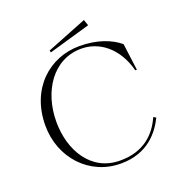

<svg xmlns="http://www.w3.org/2000/svg" viewBox="-150 -979 1063 1123"><g transform="rotate(-20 381.5 -417.5)"><path d="M418 -715C231 -715 72 -575 72 -345C72 -143 219 15 414 14C582 14 660 -91 698 -168L682 -177C642 -85 563 -3 414 -4C234 -4 140 -166 140 -344C140 -533 246 -697 423 -697C531 -697 637 -623 677 -470H687L665 -637C613 -681 529 -715 418 -715ZM508 -812 495 -849 246 -750 249 -737Z"/></g></svg>

Font: Sprat Light
Style: Regular
Weight: 300
Designer: Ethan Nakache
Foundry: Collletttivo
Version: Version 2.000;Glyphs 3.2 (3217)